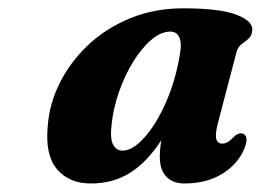

<svg xmlns="http://www.w3.org/2000/svg" viewBox="-20 -736 627 462"><path d="M505 -442.5Q497.5 -414.5 500.2 -402.5Q503 -390.5 514.5 -390.5Q523 -390.5 529.8 -395.2Q536.5 -400 545.5 -409.5Q557 -418 565.5 -414Q579.5 -407.5 568 -378.5Q552.5 -341 514.8 -317.8Q477 -294.5 424 -294.5Q395.5 -294.5 380 -311.2Q364.5 -328 364.5 -358Q364.5 -376 368 -398.5Q334.5 -346.5 293.5 -320.5Q252.5 -294.5 198.5 -294.5Q146 -294.5 117 -329Q88 -363.5 95 -434Q99 -487 124.2 -537.2Q149.5 -587.5 192.2 -627.8Q235 -668 293.2 -692Q351.5 -716 421.5 -716Q510 -716 550 -700.2Q590 -684.5 587 -662Q585.5 -649.5 577.8 -642.8Q570 -636 561.5 -629.8Q553 -623.5 549.5 -612ZM248.5 -436.5Q244.5 -401.5 252.5 -387.5Q260.5 -373.5 274.5 -373.5Q299 -373.5 327.2 -404.8Q355.5 -436 379.2 -489.5Q403 -543 413.5 -609Q417.5 -633 411.2 -646.5Q405 -660 390 -660Q367 -660 343.8 -640Q320.5 -620 300.2 -587Q280 -554 266.2 -514.5Q252.5 -475 248.5 -436.5Z"/></svg>

Font: Fraunces 9pt
Style: Bold Italic
Weight: 700
Italic angle: -16°
Version: Version 1.000;[b76b70a41]